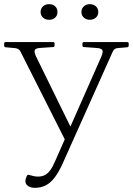

<svg xmlns="http://www.w3.org/2000/svg" viewBox="-55 -690 638 922"><path d="M113 212Q92 212 79.5 203Q67 194 67 180Q67 172 69.5 166Q72 160 74 154Q78 148 85 150Q95 153 105.5 155.5Q116 158 127 158Q146 158 160 151Q174 144 186.5 127Q199 110 211 81L432 -419Q442 -443 435.5 -451Q429 -459 404 -460L348 -464Q341 -464 341 -471V-481Q341 -488 348 -488H556Q563 -488 563 -481V-471Q563 -464 556 -463L509 -459Q500 -458 494.5 -453.5Q489 -449 485 -439L246 95Q227 137 207.5 162.5Q188 188 165 200Q142 212 113 212ZM43 -443Q40 -450 33 -454Q26 -458 17 -459L-28 -463Q-35 -464 -35 -471V-481Q-35 -488 -28 -488H200Q207 -488 207 -481V-471Q207 -464 200 -464L141 -460Q116 -459 112 -449.5Q108 -440 119 -417L295 -58L266 -1ZM181 -595Q163 -595 151.5 -605.5Q140 -616 140 -632Q140 -649 151.5 -659.5Q163 -670 181 -670Q199 -670 210 -659.5Q221 -649 221 -632Q221 -616 210 -605.5Q199 -595 181 -595ZM376 -595Q359 -595 347.5 -605.5Q336 -616 336 -632Q336 -649 347.5 -659.5Q359 -670 376 -670Q394 -670 405.5 -659.5Q417 -649 417 -632Q417 -616 405.5 -605.5Q394 -595 376 -595Z"/></svg>

Font: Hahmlet ExtraLight
Style: Regular
Weight: 250
Designer: Minjoo Ham & Mark Frömberg
Foundry: hypertype
Version: Version 1.002